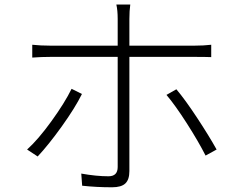

<svg xmlns="http://www.w3.org/2000/svg" viewBox="-20 -794 1040 834"><path d="M291 -408.2 335.9 -385.7Q306.6 -326.2 248.5 -245.1Q190.4 -164.1 143.6 -114.3L97.7 -144.5Q145.5 -187.5 203.1 -267.1Q260.7 -346.7 291 -408.2ZM826.2 -546.9H542V-50.8Q542 -13.7 524.4 2.9Q506.8 19.5 466.8 19.5Q398.4 19.5 336.9 12.7L333 -40Q398.4 -28.3 451.2 -28.3Q491.2 -28.3 491.2 -68.4V-546.9H199.2Q160.2 -546.9 120.1 -543.9V-599.6Q156.2 -595.7 198.2 -595.7H491.2V-711.9Q491.2 -749 485.4 -774.4H545.9Q542 -747.1 542 -711.9V-595.7H825.2Q865.2 -595.7 897.5 -599.6V-545.9Q873 -546.9 826.2 -546.9ZM703.1 -381.8 746.1 -406.2Q784.2 -361.3 835.9 -282.7Q887.7 -204.1 920.9 -144.5L873 -118.2Q841.8 -179.7 791.5 -258.3Q741.2 -336.9 703.1 -381.8Z"/></svg>

Font: Gen Shin Gothic Monospace Light
Style: Regular
Weight: 300
Designer: [Source Han Sans]
Ryoko NISHIZUKA  (kana & ideographs); Paul D. Hunt (Latin, Greek & Cyrillic); Wenlong ZHANG  (bopomofo
Version: Version 1.002.20150607